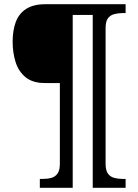

<svg xmlns="http://www.w3.org/2000/svg" viewBox="-20 -780 657 911"><path d="M169 111V69H182Q205 69 223.5 64Q242 59 253 43.5Q264 28 264 -3V-386H193Q135 -386 101.5 -413.5Q68 -441 54 -485.5Q40 -530 40 -582Q40 -636 55 -676Q70 -716 104.5 -738Q139 -760 195 -760H576V-718H563Q541 -718 522 -713Q503 -708 492 -693Q481 -678 481 -646V-3Q481 28 492 43.5Q503 59 522 64Q541 69 563 69H576V111H420V-709H325V111Z"/></svg>

Font: Noto Serif Khmer
Style: Regular
Weight: 400
Designer: Danh Hong and the Monotype Design Team
Foundry: Monotype Imaging Inc.
Version: Version 2.003